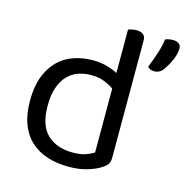

<svg xmlns="http://www.w3.org/2000/svg" viewBox="-100 -750 834 858"><g transform="rotate(15 317.0 -321.0)"><path d="M470 -76Q470 -56 461.5 -45Q453 -34 435 -23Q415 -10 378 1.5Q341 13 293 13Q239 13 194 -1Q149 -15 116.5 -44.5Q84 -74 66.5 -119.5Q49 -165 49 -229Q49 -294 67 -340.5Q85 -387 115.5 -417Q146 -447 187.5 -461Q229 -475 276 -475Q308 -475 338 -467Q368 -459 390 -447V-648Q395 -650 405.5 -652.5Q416 -655 427 -655Q470 -655 470 -619ZM390 -375Q370 -389 344 -399Q318 -409 284 -409Q253 -409 225.5 -399.5Q198 -390 177 -368.5Q156 -347 143.5 -312Q131 -277 131 -227Q131 -135 175 -94Q219 -53 292 -53Q327 -53 349.5 -60.5Q372 -68 390 -79ZM589 -516Q574 -498 551 -498Q530 -498 520 -511Q534 -546 546 -582.5Q558 -619 561 -648Q578 -655 597 -655Q613 -655 623.5 -647.5Q634 -640 634 -625Q634 -613 630 -597.5Q626 -582 619 -567Q612 -552 604 -538.5Q596 -525 589 -516Z"/></g></svg>

Font: Baloo Chettan 2
Style: Regular
Weight: 400
Designer: Maithili Shingre, Unnati Kotecha and Ek Type
Foundry: Ek Type
Version: Version 1.640;hotconv 1.0.111;makeotfexe 2.5.65597; ttfautoh